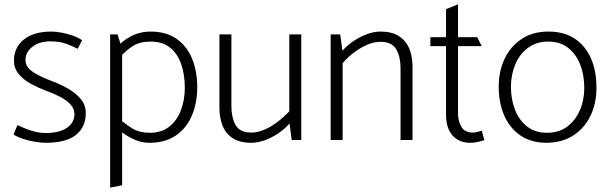

<svg xmlns="http://www.w3.org/2000/svg" viewBox="-20 -643 2798 882"><path d="M42 -25Q61 -13 87.5 -4.5Q114 4 142 8.5Q170 13 190 13Q283 13 328.5 -23Q374 -59 374 -123Q374 -160 352 -187Q330 -214 295 -234.5Q260 -255 220 -270Q170 -288 133.5 -311Q97 -334 97 -368Q97 -403 128.5 -428Q160 -453 211 -453Q256 -453 286.5 -441Q317 -429 337 -419L357 -458Q341 -470 315.5 -479Q290 -488 263.5 -493Q237 -498 216 -498Q134 -498 89 -461Q44 -424 44 -364Q44 -330 65.5 -303.5Q87 -277 121 -258.5Q155 -240 192 -226Q228 -213 257.5 -197.5Q287 -182 304.5 -162.5Q322 -143 322 -119Q322 -92 306 -72.5Q290 -53 261 -42.5Q232 -32 192 -32Q167 -32 143.5 -37.5Q120 -43 99 -51.5Q78 -60 60 -68Z M541 208V-418L520 -485H486V219ZM532 -381Q558 -411 590.5 -431.5Q623 -452 672 -452Q727 -452 761.5 -424Q796 -396 812.5 -348Q829 -300 829 -240Q829 -184 811 -136.5Q793 -89 757.5 -61Q722 -33 668 -33Q620 -33 587 -53.5Q554 -74 529 -97L509 -61Q526 -45 550.5 -28Q575 -11 604.5 1Q634 13 666 13Q738 13 787 -20Q836 -53 861 -111Q886 -169 886 -241Q886 -317 862 -374.5Q838 -432 790.5 -465Q743 -498 671 -498Q639 -498 610.5 -488.5Q582 -479 557 -461.5Q532 -444 512 -420Z M1309 -485V-132Q1283 -104 1253 -81.5Q1223 -59 1192.5 -46.5Q1162 -34 1135 -34Q1081 -34 1062 -69Q1043 -104 1043 -154V-485H988V-148Q988 -102 1002.5 -65.5Q1017 -29 1049.5 -8Q1082 13 1134 13Q1164 13 1197 1Q1230 -11 1260 -31.5Q1290 -52 1310 -76L1320 0H1364V-485Z M1554 0V-353Q1579 -382 1609 -404Q1639 -426 1669.5 -438.5Q1700 -451 1727 -451Q1781 -451 1800.5 -416Q1820 -381 1820 -331V0H1875V-337Q1875 -384 1860 -420Q1845 -456 1812.5 -477Q1780 -498 1728 -498Q1698 -498 1665.5 -486Q1633 -474 1603.5 -454Q1574 -434 1553 -410L1543 -485H1499V0Z M2172 -472H2084V-623L2029 -601V-472H1957V-431H2029V-116Q2029 -74 2042.5 -45.5Q2056 -17 2081 -2Q2106 13 2139 13Q2152 13 2164.5 11Q2177 9 2187.5 6Q2198 3 2205 1L2193 -43Q2188 -41 2175.5 -37.5Q2163 -34 2152 -34Q2115 -34 2099.5 -60.5Q2084 -87 2084 -123V-431H2193Z M2492 13Q2420 13 2371 -20.5Q2322 -54 2296.5 -112Q2271 -170 2271 -245Q2271 -317 2298.5 -374Q2326 -431 2377 -464.5Q2428 -498 2499 -498Q2571 -498 2620 -465.5Q2669 -433 2694.5 -375.5Q2720 -318 2720 -240Q2720 -168 2692.5 -111Q2665 -54 2614 -21Q2563 12 2492 13ZM2493 -33Q2547 -33 2585 -61Q2623 -89 2643.5 -136Q2664 -183 2664 -239Q2664 -299 2645 -347Q2626 -395 2589.5 -423.5Q2553 -452 2498 -452Q2445 -452 2406.5 -424Q2368 -396 2348 -349.5Q2328 -303 2327 -246Q2327 -187 2346 -138.5Q2365 -90 2402 -61.5Q2439 -33 2493 -33Z"/></svg>

Font: Catamaran Thin ExtraLight
Style: Regular
Weight: 250
Version: Version 2.000